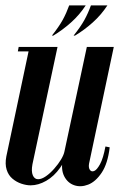

<svg xmlns="http://www.w3.org/2000/svg" viewBox="-28 -664 455 691"><path d="M163.8 -535.8H158.8Q184.2 -568 197.8 -592.6Q211.2 -617.2 221 -644.5H280.5Q258 -610.2 227.5 -583Q197 -555.8 163.8 -535.8ZM241.8 -535.8H236.8Q262.5 -568 276 -592.6Q289.5 -617.2 299.2 -644.5H358.5Q336 -610.2 305.6 -583Q275.2 -555.8 241.8 -535.8ZM293 -477.5 220.2 -135.8Q210.8 -92 188.8 -60.8Q166.8 -29.5 138.2 -13.2Q109.8 3 82.2 3Q66.8 3 49 -2.9Q31.2 -8.8 16.8 -21Q2.2 -33.2 -4.1 -53.4Q-10.5 -73.5 -5.2 -101.2L78.2 -495H179L88.8 -73Q84 -47.2 90.1 -33.1Q96.2 -19 109.2 -19Q121.8 -19 137.1 -29.6Q152.5 -40.2 167.1 -56.9Q181.8 -73.5 191.8 -90.2Q201.8 -107 204 -119.2L281.8 -482ZM381.5 -495 292.5 -75.2Q290 -60.8 295.4 -52.8Q300.8 -44.8 310.6 -48.5Q320.5 -52.2 332 -73.1Q343.5 -94 351.5 -136.8L366.8 -133.8Q359.8 -75 337.9 -42.4Q316 -9.8 289.2 0.5Q262.5 10.8 239 2.6Q215.5 -5.5 203.1 -29.6Q190.8 -53.8 197.8 -89.2L284.5 -495ZM88.2 -495 85.2 -479H36.2L39.2 -495Z"/></svg>

Font: Emberly Black
Style: Italic
Weight: 900
Italic angle: -12°
Designer: Rajesh Rajput
Foundry: Rajesh Rajput
Version: Version 1.000